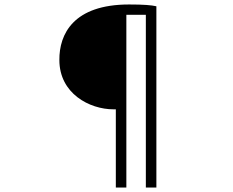

<svg xmlns="http://www.w3.org/2000/svg" viewBox="-20 -779 1040 857"><path d="M487 -291H497V58H544V-713H631V58H678V-751C656 -756 622 -759 556 -759C307 -759 244 -626 245 -511C245 -362 379 -291 487 -291Z"/></svg>

Font: Noto Sans TC Light
Style: Regular
Weight: 300
Designer: Ryoko NISHIZUKA 西塚涼子 (kana, bopomofo & ideographs); Paul D. Hunt (Latin, Greek & Cyrillic); Sandoll Communications 산돌커뮤니
Foundry: Adobe
Version: Version 2.004;hotconv 1.0.118;makeotfexe 2.5.65603